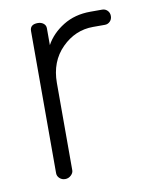

<svg xmlns="http://www.w3.org/2000/svg" viewBox="-62 -525 443 572"><g transform="rotate(-10 159.5 -239.0)"><path d="M66 -22V-452Q66 -472 90 -472Q100 -472 107 -466.5Q114 -461 114 -452V-401Q132 -434 167.5 -456Q203 -478 250 -478H286Q295 -478 301.5 -471.5Q308 -465 308 -455Q308 -445 301.5 -438.5Q295 -432 286 -432H250Q196 -432 155.5 -391.5Q115 -351 115 -286V-22Q115 -14 107.5 -7Q100 0 90 0Q80 0 73 -6.5Q66 -13 66 -22Z"/></g></svg>

Font: Terminal Dosis
Style: Light
Weight: 300
Designer: EdgarTolentino, PabloImpallari, IginoMarini
Foundry: EdgarTolentino, PabloImpallari, IginoMarini
Version: Version 1.006